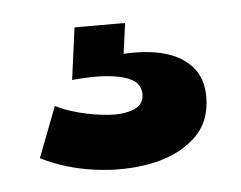

<svg xmlns="http://www.w3.org/2000/svg" viewBox="-30 -42 346 276"><g transform="rotate(-5 143.0 96.5)"><path d="M20 175 48 102Q61 109 82 114.5Q103 120 124.5 121.5Q146 123 160.5 117Q175 111 175 96Q175 90 171.5 83.5Q168 77 157.5 72.5Q147 68 127.5 66Q108 64 76 67L86 -8H159L153 36Q187 34 212 41Q237 48 251.5 64.5Q266 81 266 108Q266 145 241.5 167Q217 189 179 196.5Q141 204 98.5 198.5Q56 193 20 175Z"/></g></svg>

Font: Bricolage Grotesque 72pt SemiCondensed
Style: Bold
Weight: 700
Width: 4
Designer: Mathieu Triay
Foundry: Atelier Triay
Version: Version 1.001;gftools[0.9.33.dev8+g029e19f]